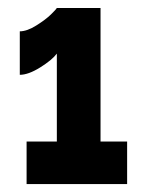

<svg xmlns="http://www.w3.org/2000/svg" viewBox="-20 -841 361 483"><path d="M299.8 -484.9V-377.9H46.9V-484.9H123V-706.1Q110.8 -689.9 81.1 -671.4Q51.3 -652.8 29.8 -652.8V-762.2Q47.9 -762.2 71.3 -776.9Q94.7 -791.5 108.2 -804.7Q121.6 -817.9 123 -820.8H232.9V-484.9Z"/></svg>

Font: Rawline Black
Style: Regular
Weight: 900
Designer: Matt McInerney, Pablo Impallari, Rodrigo Fuenzalida
Foundry: Matt McInerney, Pablo Impallari, Rodrigo Fuenzalida
Version: Version 4.020;PS 004.020;hotconv 1.0.88;makeotf.lib2.5.64775